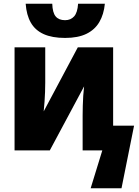

<svg xmlns="http://www.w3.org/2000/svg" viewBox="-20 -807 745 1030"><path d="M466.3 203.1 528.8 0H423.3V-186.5Q423.3 -212.9 424.1 -239.7Q424.8 -266.6 426.5 -293Q428.2 -319.3 431.2 -343.8L247.1 0H58.1V-553.2H222.7V-363.8Q222.7 -338.4 221.7 -313.2Q220.7 -288.1 219 -262.5Q217.3 -236.8 214.4 -209.5L397.5 -553.2H586.9V-132.8H699.2L631.8 203.1ZM329.1 -603.5Q259.8 -603.5 214.4 -624Q168.9 -644.5 145.5 -685.3Q122.1 -726.1 117.7 -787.1H260.3Q261.7 -739.3 278.6 -719Q295.4 -698.7 329.1 -698.7Q359.4 -698.7 377.7 -719.2Q396 -739.7 398.9 -787.1H542.5Q537.1 -730 512.9 -688.7Q488.8 -647.5 443.6 -625.5Q398.4 -603.5 329.1 -603.5Z"/></svg>

Font: Open Sans SemiCondensed ExtraBold
Style: Regular
Weight: 800
Width: 4
Designer: Monotype Design Team
Foundry: Monotype Imaging Inc.
Version: Version 3.000